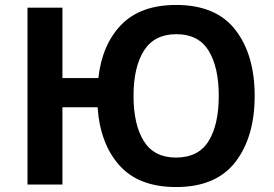

<svg xmlns="http://www.w3.org/2000/svg" viewBox="-20 -745 1107 775"><path d="M1008 -358Q1008 -524 930 -624.5Q852 -725 691 -725Q547 -725 469.5 -645Q392 -565 377 -430H232V-714H91V0H232V-312H374Q384 -165 462 -77.5Q540 10 691 10Q852 10 930 -91Q1008 -192 1008 -358ZM519 -358Q519 -474 561 -540.5Q603 -607 692 -607Q781 -607 822 -540.5Q863 -474 863 -358Q863 -242 822 -175.5Q781 -109 690 -109Q602 -109 560.5 -175.5Q519 -242 519 -358Z"/></svg>

Font: Noto Sans UI
Style: Bold
Weight: 700
Designer: Monotype Design Team
Foundry: Monotype Imaging Inc.
Version: Version 1.901